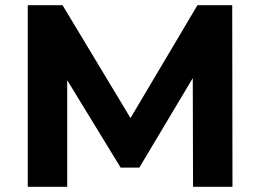

<svg xmlns="http://www.w3.org/2000/svg" viewBox="-20 -720 1003 740"><path d="M876 0 875 -700H741L483 -265L221 -700H87V0H239V-411L445 -74H517L723 -419L724 0Z"/></svg>

Font: AWKNG-Font
Style: Bold
Weight: 700
Designer: Awakening Church
Foundry: Awakening Church
Version: Version 1.700;PS 001.700;hotconv 1.0.88;makeotf.lib2.5.64775